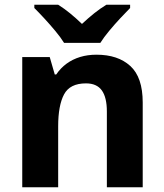

<svg xmlns="http://www.w3.org/2000/svg" viewBox="-20 -786 690 806"><path d="M73.4 0V-546.4H188.8L209.9 -473.4H216.1Q234.1 -500.2 259.4 -518.7Q284.7 -537.2 316.3 -546.8Q348 -556.4 385.1 -556.4Q475 -556.4 527 -509Q579.1 -461.6 579.1 -355.6V0H428.6V-318Q428.6 -376.9 407.5 -406.4Q386.3 -436 341 -436Q273.3 -436 248.8 -389.6Q224.2 -343.2 224.2 -256V0ZM249 -606Q234.7 -629 212.4 -655.8Q190.1 -682.6 166.4 -708.3Q142.7 -734 124.1 -752.4V-766H224.4Q250.4 -749.6 274.4 -729.9Q298.5 -710.2 324.1 -685.6Q350.5 -710.2 375.4 -730.2Q400.4 -750.2 426.4 -766H526.2V-752.4Q508.4 -734.6 484.5 -708.9Q460.6 -683.2 438.1 -656.1Q415.6 -629 401.2 -606Z"/></svg>

Font: Noto Sans Symbols
Style: Regular
Weight: 400
Designer: Monotype Design Team
Foundry: Monotype Imaging Inc.
Version: Version 2.002